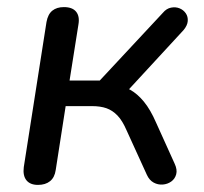

<svg xmlns="http://www.w3.org/2000/svg" viewBox="-20 -514 574 541"><path d="M87 7Q65 7 54.5 -6Q44 -19 47 -43L111 -452Q115 -474 127.5 -484Q140 -494 160 -494Q184 -494 194.5 -481Q205 -468 201 -445L176 -287H261L439 -478Q449 -490 462 -492.5Q475 -495 486 -490.5Q497 -486 503.5 -476.5Q510 -467 509 -454.5Q508 -442 497 -429L331 -249L300 -274Q325 -273 346 -261.5Q367 -250 385.5 -227.5Q404 -205 420 -168L472 -53Q480 -36 476.5 -23Q473 -10 462.5 -2.5Q452 5 438.5 6Q425 7 413 0.5Q401 -6 394 -21L337 -146Q325 -174 311 -188.5Q297 -203 280 -209Q263 -215 239 -215H165L137 -35Q134 -14 121 -3.5Q108 7 87 7Z"/></svg>

Font: Nunito Medium
Style: Italic
Weight: 500
Designer: Vernon Adams
Foundry: Vernon Adams
Version: Version 3.601